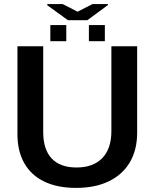

<svg xmlns="http://www.w3.org/2000/svg" viewBox="-20 -916 762 946"><path d="M354.5 9.8Q263.2 9.8 198.5 -21.2Q133.8 -52.2 99.9 -111.6Q65.9 -170.9 65.9 -255.4V-688H192.9V-265.1Q192.9 -179.7 234.6 -135.3Q276.4 -90.8 356.9 -90.8Q439 -90.8 483.9 -137Q528.8 -183.1 528.8 -270.5V-688H655.8V-263.2Q655.8 -177.2 619.6 -116.2Q583.5 -55.2 516.1 -22.7Q448.7 9.8 354.5 9.8ZM314.9 -816.4 212.9 -890.1V-896H288.6L362.3 -858.4L436 -896H511.7V-891.1L410.2 -816.4ZM418 -712.9V-792.5H496.6V-712.9ZM228 -712.9V-792.5H306.6V-712.9Z"/></svg>

Font: Arimo SemiBold
Style: Regular
Weight: 600
Designer: Steve Matteson
Foundry: Monotype Imaging Inc.
Version: Version 1.33